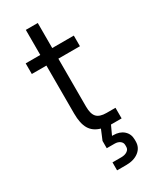

<svg xmlns="http://www.w3.org/2000/svg" viewBox="-220 -714 822 1002"><g transform="rotate(-30 191.0 -213.5)"><path d="M330 130V141Q330 178 301 200.5Q272 223 225 223H170V175H223Q245 175 259 165.5Q273 156 273 141V130Q273 115 260.5 105.5Q248 96 228 96H181V52L206 -8Q163 -20 143.5 -53Q124 -86 124 -146V-435H36V-499H124V-650H196V-499H326V-435H196V-146Q196 -102 213.5 -83Q231 -64 272 -64H326V0H272H262L237 54H244Q283 54 306.5 75Q330 96 330 130Z"/></g></svg>

Font: Bai Jamjuree
Style: Regular
Weight: 400
Designer: Katatrad Aksorn Co.,Ltd.
Foundry: Cadson Demak Co.,Ltd.
Version: Version 1.000; ttfautohint (v1.6)